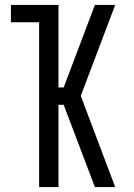

<svg xmlns="http://www.w3.org/2000/svg" viewBox="-20 -755 540 775"><path d="M138 0V-665H24V-735H216V-402H237L363 -735H445L306 -368L445 0H363L237 -332H216V0Z"/></svg>

Font: Iosevka www.saffi
Style: Regular
Weight: 400
Monospace: yes
Designer: Belleve Invis
Foundry: Belleve Invis
Version: Version 22.0.2; ttfautohint (v1.8.3)